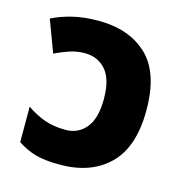

<svg xmlns="http://www.w3.org/2000/svg" viewBox="-89 -641 699 733"><g transform="rotate(15 260.0 -274.5)"><path d="M213 -559Q154 -559 108.5 -547.5Q63 -536 30 -519L77 -393Q106 -407 134.5 -416.5Q163 -426 194 -426Q246 -426 277.5 -389.5Q309 -353 309 -276Q309 -198 278 -161Q247 -124 198 -124Q150 -124 114 -137Q78 -150 43 -174V-34Q79 -10 116.5 0Q154 10 211 10Q334 10 405.5 -60.5Q477 -131 477 -276Q477 -424 405.5 -491.5Q334 -559 213 -559Z"/></g></svg>

Font: Noto Sans UI Extra
Style: Regular
Weight: 800
Designer: Monotype Design Team
Foundry: Monotype Imaging Inc.
Version: Version 1.901